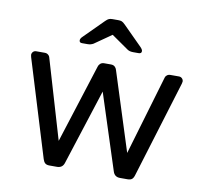

<svg xmlns="http://www.w3.org/2000/svg" viewBox="-81 -819 961 906"><g transform="rotate(10 400.0 -366.0)"><path d="M37.1 -499Q37.1 -507.8 43 -513.9Q48.8 -520 58.1 -520H99.1Q108.9 -520 115.5 -514.4Q122.1 -508.8 123 -503.9L235.8 -122.1L356 -499Q357.9 -506.8 365 -513.4Q372.1 -520 383.8 -520H416Q428.2 -520 435.1 -513.4Q441.9 -506.8 443.8 -499L564 -122.1L676.8 -503.9Q677.7 -508.8 684.3 -514.4Q690.9 -520 701.2 -520H742.2Q751 -520 757.1 -513.9Q763.2 -507.8 763.2 -499L761.2 -488.8L619.1 -24.9Q615.2 -11.7 608.2 -5.9Q601.1 0 586.9 0H550.8Q524.9 0 517.1 -24.9L399.9 -387.2L283.2 -24.9Q275.4 0 249 0H212.9Q199.2 0 192.1 -6.1Q185.1 -12.2 181.2 -24.9L39.1 -488.8ZM251 -606.9Q251 -615.7 262.2 -626L353 -716.8Q362.8 -726.6 369.4 -729.2Q376 -731.9 386.2 -731.9H414.1Q423.8 -731.9 430.4 -729.5Q437 -727.1 447.3 -716.8L538.1 -626Q549.3 -614.7 549.3 -606.9Q549.3 -594.7 534.2 -595.2H509.3Q492.2 -595.2 481.9 -602.1L399.9 -659.2L317.9 -602.1Q305.7 -595.2 290 -595.2H265.1Q251 -594.7 251 -606.9Z"/></g></svg>

Font: Rubik AZ
Style: Regular
Weight: 400
Designer: Hubert and Fischer
Foundry: Hubert & Fischer
Version: Version 2.000